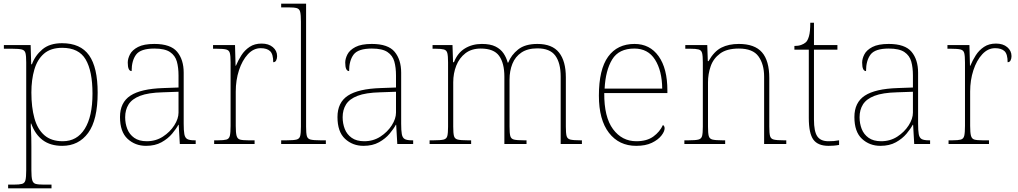

<svg xmlns="http://www.w3.org/2000/svg" viewBox="-20 -780 5514 1040"><path d="M24 240V220H55Q85 220 99.5 216Q114 212 118 195.5Q122 179 122 142V-442Q122 -477 118 -492.5Q114 -508 98 -512Q82 -516 45 -516H1V-536H146L149 -432H153Q170 -479 209.5 -512.5Q249 -546 316 -546Q416 -546 462.5 -480.5Q509 -415 509 -278Q509 -130 457.5 -60Q406 10 317 10Q253 10 211.5 -21Q170 -52 149 -111H147Q146 -99 148 -70.5Q150 -42 150 13V142Q150 179 154.5 195.5Q159 212 173 216Q187 220 217 220H259V240ZM320 -15Q397 -15 439 -82Q481 -149 481 -273Q481 -395 444 -458Q407 -521 317 -521Q255 -521 218.5 -489.5Q182 -458 166 -403Q150 -348 150 -279Q150 -199 166.5 -139.5Q183 -80 220.5 -47.5Q258 -15 320 -15Z M771 10Q712 10 671 -28Q630 -66 630 -146Q630 -225 686.5 -262Q743 -299 864 -303L947 -306V-371Q947 -414 938 -446.5Q929 -479 901 -498Q873 -517 816 -517Q742 -517 717.5 -484.5Q693 -452 693 -395Q672 -395 672 -441Q672 -462 684 -485.5Q696 -509 727.5 -525.5Q759 -542 816 -542Q904 -542 939.5 -499.5Q975 -457 975 -386V-110Q975 -73 978.5 -53.5Q982 -34 994 -27Q1006 -20 1033 -20H1040V0H954L948 -104H946Q935 -83 912.5 -56Q890 -29 855 -9.5Q820 10 771 10ZM775 -15Q824 -15 862.5 -40Q901 -65 924 -101Q947 -137 947 -170V-283L861 -280Q783 -278 739 -261Q695 -244 676.5 -214.5Q658 -185 658 -145Q658 -111 669.5 -81.5Q681 -52 707 -33.5Q733 -15 775 -15Z M1140 0V-20H1162Q1192 -20 1206.5 -24Q1221 -28 1225 -44.5Q1229 -61 1229 -98V-442Q1229 -477 1225 -492.5Q1221 -508 1205 -512Q1189 -516 1152 -516H1134V-536H1253L1256 -424H1258Q1270 -453 1287.5 -480.5Q1305 -508 1332 -526Q1359 -544 1397 -544Q1435 -544 1458 -524.5Q1481 -505 1481 -476Q1481 -463 1476 -453Q1471 -443 1460 -443Q1460 -487 1443 -503Q1426 -519 1392 -519Q1353 -519 1322.5 -486Q1292 -453 1274.5 -399.5Q1257 -346 1257 -284V-98Q1257 -61 1261.5 -44.5Q1266 -28 1280 -24Q1294 -20 1324 -20H1359V0Z M1503 0V-20H1533Q1570 -20 1586 -24Q1602 -28 1606 -43.5Q1610 -59 1610 -94V-662Q1610 -699 1606 -715.5Q1602 -732 1587.5 -736Q1573 -740 1543 -740H1503V-760H1638V-94Q1638 -59 1642 -43.5Q1646 -28 1662.5 -24Q1679 -20 1715 -20H1745V0Z M1949 10Q1890 10 1849 -28Q1808 -66 1808 -146Q1808 -225 1864.5 -262Q1921 -299 2042 -303L2125 -306V-371Q2125 -414 2116 -446.5Q2107 -479 2079 -498Q2051 -517 1994 -517Q1920 -517 1895.5 -484.5Q1871 -452 1871 -395Q1850 -395 1850 -441Q1850 -462 1862 -485.5Q1874 -509 1905.5 -525.5Q1937 -542 1994 -542Q2082 -542 2117.5 -499.5Q2153 -457 2153 -386V-110Q2153 -73 2156.5 -53.5Q2160 -34 2172 -27Q2184 -20 2211 -20H2218V0H2132L2126 -104H2124Q2113 -83 2090.5 -56Q2068 -29 2033 -9.5Q1998 10 1949 10ZM1953 -15Q2002 -15 2040.5 -40Q2079 -65 2102 -101Q2125 -137 2125 -170V-283L2039 -280Q1961 -278 1917 -261Q1873 -244 1854.5 -214.5Q1836 -185 1836 -145Q1836 -111 1847.5 -81.5Q1859 -52 1885 -33.5Q1911 -15 1953 -15Z M2307 0V-20H2330Q2367 -20 2383 -24Q2399 -28 2403 -43.5Q2407 -59 2407 -94V-442Q2407 -477 2403 -492.5Q2399 -508 2384.5 -512Q2370 -516 2340 -516H2323V-536H2431L2434 -443H2439Q2458 -493 2498 -517.5Q2538 -542 2590 -542Q2636 -542 2664 -528Q2692 -514 2707.5 -491Q2723 -468 2730 -441H2733Q2749 -482 2786.5 -512Q2824 -542 2891 -542Q2971 -542 3008 -495.5Q3045 -449 3045 -361V-94Q3045 -59 3049 -43.5Q3053 -28 3069.5 -24Q3086 -20 3122 -20H3132V0H3017V-365Q3017 -439 2988 -478.5Q2959 -518 2891 -518Q2838 -518 2804.5 -495.5Q2771 -473 2755.5 -434.5Q2740 -396 2740 -349V-94Q2740 -59 2744 -43.5Q2748 -28 2764 -24Q2780 -20 2817 -20H2832V0H2712V-365Q2712 -438 2683.5 -477.5Q2655 -517 2584 -517Q2534 -517 2501 -491.5Q2468 -466 2451.5 -424.5Q2435 -383 2435 -334V-94Q2435 -59 2439 -43.5Q2443 -28 2459.5 -24Q2476 -20 2512 -20H2532V0Z M3426 10Q3333 10 3278.5 -60.5Q3224 -131 3224 -262Q3224 -404 3274 -473Q3324 -542 3417 -542Q3500 -542 3547.5 -475.5Q3595 -409 3595 -290V-276H3253Q3252 -146 3300.5 -80.5Q3349 -15 3427 -15Q3484 -15 3519 -40.5Q3554 -66 3571 -103Q3580 -97 3580 -85Q3580 -68 3562.5 -45.5Q3545 -23 3511 -6.5Q3477 10 3426 10ZM3567 -300Q3566 -397 3528 -457Q3490 -517 3416 -517Q3332 -517 3296 -458Q3260 -399 3255 -300Z M3687 0V-20H3710Q3747 -20 3763 -24Q3779 -28 3783 -43.5Q3787 -59 3787 -94V-442Q3787 -477 3783 -492.5Q3779 -508 3764.5 -512Q3750 -516 3720 -516H3692V-536H3811L3814 -449H3818Q3848 -502 3887.5 -522Q3927 -542 3982 -542Q4068 -542 4107.5 -496.5Q4147 -451 4147 -357V-94Q4147 -59 4151 -43.5Q4155 -28 4171.5 -24Q4188 -20 4224 -20H4239V0H4119V-365Q4119 -432 4088.5 -474.5Q4058 -517 3982 -517Q3917 -517 3880.5 -490Q3844 -463 3829.5 -421Q3815 -379 3815 -334V-94Q3815 -59 3819 -43.5Q3823 -28 3839.5 -24Q3856 -20 3892 -20H3908V0Z M4468 10Q4410 10 4385.5 -24Q4361 -58 4361 -141V-511H4283V-531Q4304 -531 4319.5 -536.5Q4335 -542 4345 -551Q4355 -560 4362 -584Q4369 -608 4369 -657H4389V-536H4516V-511H4389V-132Q4389 -68 4407 -41.5Q4425 -15 4467 -15Q4484 -15 4496.5 -16Q4509 -17 4525 -20V5Q4509 8 4495.5 9Q4482 10 4468 10Z M4749 10Q4690 10 4649 -28Q4608 -66 4608 -146Q4608 -225 4664.5 -262Q4721 -299 4842 -303L4925 -306V-371Q4925 -414 4916 -446.5Q4907 -479 4879 -498Q4851 -517 4794 -517Q4720 -517 4695.5 -484.5Q4671 -452 4671 -395Q4650 -395 4650 -441Q4650 -462 4662 -485.5Q4674 -509 4705.5 -525.5Q4737 -542 4794 -542Q4882 -542 4917.5 -499.5Q4953 -457 4953 -386V-110Q4953 -73 4956.5 -53.5Q4960 -34 4972 -27Q4984 -20 5011 -20H5018V0H4932L4926 -104H4924Q4913 -83 4890.5 -56Q4868 -29 4833 -9.5Q4798 10 4749 10ZM4753 -15Q4802 -15 4840.5 -40Q4879 -65 4902 -101Q4925 -137 4925 -170V-283L4839 -280Q4761 -278 4717 -261Q4673 -244 4654.5 -214.5Q4636 -185 4636 -145Q4636 -111 4647.5 -81.5Q4659 -52 4685 -33.5Q4711 -15 4753 -15Z M5118 0V-20H5140Q5170 -20 5184.5 -24Q5199 -28 5203 -44.5Q5207 -61 5207 -98V-442Q5207 -477 5203 -492.5Q5199 -508 5183 -512Q5167 -516 5130 -516H5112V-536H5231L5234 -424H5236Q5248 -453 5265.5 -480.5Q5283 -508 5310 -526Q5337 -544 5375 -544Q5413 -544 5436 -524.5Q5459 -505 5459 -476Q5459 -463 5454 -453Q5449 -443 5438 -443Q5438 -487 5421 -503Q5404 -519 5370 -519Q5331 -519 5300.5 -486Q5270 -453 5252.5 -399.5Q5235 -346 5235 -284V-98Q5235 -61 5239.5 -44.5Q5244 -28 5258 -24Q5272 -20 5302 -20H5337V0Z"/></svg>

Font: Noto Serif Tamil Thin
Style: Italic
Weight: 100
Italic angle: -12°
Designer: Indian Type Foundry, Tom Grace, and the Monotype Design Team
Foundry: Monotype Imaging Inc.
Version: Version 2.003; ttfautohint (v1.8.4.7-5d5b)